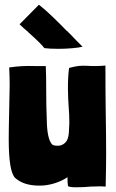

<svg xmlns="http://www.w3.org/2000/svg" viewBox="-20 -787 490 814"><path d="M263 -656V-657L283 -637L303 -616Q330 -589 330 -589Q315 -585 285.5 -582.5Q256 -580 228 -580Q189 -580 168 -583Q157 -599 107 -644L100 -650H101Q78 -669 63 -684L145 -767Q172 -746 204 -715Q236 -684 263 -656ZM266 -36 264 -35H265Q241 -19 210 -9.5Q179 0 147 0Q81 0 45 -32Q17 -57 17 -197Q17 -238 19 -322Q21 -394 21 -425Q21 -459 19 -501Q72 -509 127 -507H174Q176 -477 176 -391Q176 -335 178 -291Q179 -278 179 -257Q183 -190 203 -173Q211 -169 225 -169Q243 -169 256.5 -182Q270 -195 272 -225Q274 -253 274 -266Q274 -300 271 -336Q270 -348 269 -371.5Q268 -395 268 -413Q268 -465 273 -499Q299 -506 315 -507.5Q331 -509 351 -508Q360 -507 382 -507Q405 -507 427 -509Q427 -389 428 -331Q430 -201 430 -134Q430 -86 428 4L404 3Q383 3 365 4Q335 7 303 7Q268 7 268 0Q266 -13 266 -35Z"/></svg>

Font: Londrina Solid Black
Style: Regular
Weight: 900
Designer: Marcelo Magalhaes
Foundry: Marcelo Magalhães
Version: Version 1.002